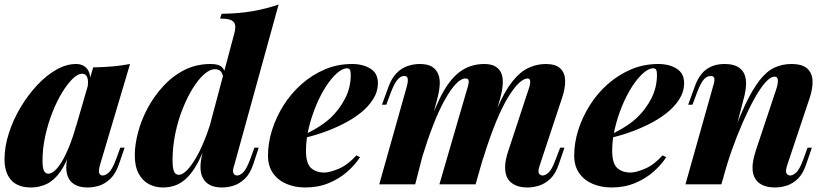

<svg xmlns="http://www.w3.org/2000/svg" viewBox="-24 -815 3653 849"><path d="M190 -47Q202 -47 217 -59.5Q232 -72 248 -98Q264 -124 281 -165Q298 -206 314 -264L289 -156Q269 -92 242 -54.5Q215 -17 182.5 -1.5Q150 14 114 14Q54 14 25 -19Q-4 -52 -4 -110Q-4 -166 15 -225.5Q34 -285 66.5 -339.5Q99 -394 139.5 -437.5Q180 -481 224.5 -506.5Q269 -532 312 -532Q345 -532 362.5 -509Q380 -486 374 -433L363 -427Q368 -458 361.5 -473.5Q355 -489 339 -489Q320 -489 297 -466.5Q274 -444 250.5 -405.5Q227 -367 207.5 -317.5Q188 -268 176 -213Q164 -158 164 -105Q164 -74 170 -60.5Q176 -47 190 -47ZM388 -517Q437 -518 475.5 -521.5Q514 -525 551 -532L418 -85Q414 -71 413.5 -60.5Q413 -50 417.5 -44.5Q422 -39 431 -39Q442 -39 457 -52Q472 -65 489 -110L508 -162H527L502 -89Q488 -48 465 -25.5Q442 -3 416 5.5Q390 14 364 14Q308 14 284 -19Q269 -41 269 -74Q269 -107 282 -152Z M1012 -85Q1003 -60 1008 -49.5Q1013 -39 1025 -39Q1036 -39 1050.5 -52Q1065 -65 1082 -110L1101 -162H1120L1096 -89Q1082 -47 1059 -25Q1036 -3 1010 5.5Q984 14 958 14Q895 14 873 -28Q862 -48 862.5 -79Q863 -110 875 -152L1012 -667Q1022 -701 1010 -717Q998 -733 949 -733L956 -754Q1032 -755 1092.5 -765.5Q1153 -776 1208 -795ZM767 -42Q782 -42 802 -61.5Q822 -81 845.5 -122Q869 -163 892 -226Q915 -289 935 -376L920 -268Q889 -174 858.5 -111Q828 -48 789.5 -17Q751 14 696 14Q662 14 634 -1Q606 -16 589 -47.5Q572 -79 572 -129Q572 -174 586 -228Q600 -282 628 -335Q656 -388 697 -433Q738 -478 790.5 -505Q843 -532 907 -532Q943 -532 957 -518.5Q971 -505 974 -482L966 -462Q962 -485 954 -497Q946 -509 926 -509Q904 -509 878.5 -486.5Q853 -464 828.5 -424.5Q804 -385 783.5 -333.5Q763 -282 751 -223.5Q739 -165 739 -105Q739 -74 745 -58Q751 -42 767 -42Z M1307 -213Q1344 -229 1378 -249.5Q1412 -270 1438 -294Q1477 -331 1502 -379.5Q1527 -428 1527 -484Q1527 -501 1523 -507Q1519 -513 1511 -513Q1490 -513 1465 -490.5Q1440 -468 1416 -430.5Q1392 -393 1372.5 -345.5Q1353 -298 1341 -247.5Q1329 -197 1329 -149Q1329 -92 1351.5 -72Q1374 -52 1410 -52Q1433 -52 1473 -68.5Q1513 -85 1552 -128L1568 -120Q1547 -87 1512 -56Q1477 -25 1430 -5.5Q1383 14 1326 14Q1280 14 1242.5 -2Q1205 -18 1183 -49.5Q1161 -81 1161 -127Q1161 -183 1179 -240Q1197 -297 1230 -349.5Q1263 -402 1309.5 -443Q1356 -484 1412 -508Q1468 -532 1533 -532Q1581 -532 1614 -511.5Q1647 -491 1647 -448Q1647 -410 1626 -376.5Q1605 -343 1569.5 -315Q1534 -287 1489.5 -265Q1445 -243 1398 -227Q1351 -211 1306 -202Z M1812 0H1653L1775 -433Q1779 -448 1779.5 -458Q1780 -468 1776.5 -473.5Q1773 -479 1763 -479Q1748 -479 1734 -463Q1720 -447 1705 -408L1684 -352H1665L1693 -429Q1707 -468 1728.5 -490.5Q1750 -513 1777 -522.5Q1804 -532 1832 -532Q1868 -532 1887 -519.5Q1906 -507 1914 -486.5Q1922 -466 1920.5 -441Q1919 -416 1913 -392ZM2040 -416Q2045 -431 2047.5 -443Q2050 -455 2047.5 -461.5Q2045 -468 2035 -468Q2014 -468 1990.5 -442.5Q1967 -417 1941.5 -371Q1916 -325 1891 -260.5Q1866 -196 1842 -118L1838 -156Q1879 -293 1918.5 -375.5Q1958 -458 2006 -495Q2054 -532 2117 -532Q2149 -532 2167.5 -520.5Q2186 -509 2193.5 -489Q2201 -469 2199 -441.5Q2197 -414 2188 -381L2079 0H1919ZM2312 -416Q2321 -441 2320.5 -454.5Q2320 -468 2309 -468Q2293 -468 2271.5 -448.5Q2250 -429 2224 -387Q2198 -345 2170 -277.5Q2142 -210 2112 -113L2108 -142Q2142 -260 2174.5 -335.5Q2207 -411 2241 -454Q2275 -497 2312 -514.5Q2349 -532 2389 -532Q2433 -532 2453.5 -512.5Q2474 -493 2475 -459Q2476 -425 2461 -381L2363 -85Q2353 -56 2359.5 -47.5Q2366 -39 2376 -39Q2387 -39 2401.5 -51.5Q2416 -64 2433 -110L2453 -162H2472L2447 -89Q2433 -47 2410 -25Q2387 -3 2360.5 5.5Q2334 14 2308 14Q2277 14 2255 4Q2233 -6 2221 -25Q2209 -46 2209.5 -77.5Q2210 -109 2225 -152Z M2661 -213Q2698 -229 2732 -249.5Q2766 -270 2792 -294Q2831 -331 2856 -379.5Q2881 -428 2881 -484Q2881 -501 2877 -507Q2873 -513 2865 -513Q2844 -513 2819 -490.5Q2794 -468 2770 -430.5Q2746 -393 2726.5 -345.5Q2707 -298 2695 -247.5Q2683 -197 2683 -149Q2683 -92 2705.5 -72Q2728 -52 2764 -52Q2787 -52 2827 -68.5Q2867 -85 2906 -128L2922 -120Q2901 -87 2866 -56Q2831 -25 2784 -5.5Q2737 14 2680 14Q2634 14 2596.5 -2Q2559 -18 2537 -49.5Q2515 -81 2515 -127Q2515 -183 2533 -240Q2551 -297 2584 -349.5Q2617 -402 2663.5 -443Q2710 -484 2766 -508Q2822 -532 2887 -532Q2935 -532 2968 -511.5Q3001 -491 3001 -448Q3001 -410 2980 -376.5Q2959 -343 2923.5 -315Q2888 -287 2843.5 -265Q2799 -243 2752 -227Q2705 -211 2660 -202Z M3166 0H3007L3129 -433Q3134 -448 3135 -458Q3136 -468 3132.5 -473.5Q3129 -479 3119 -479Q3102 -479 3088.5 -464Q3075 -449 3059 -408L3038 -352H3019L3047 -429Q3066 -484 3099 -508Q3132 -532 3180 -532Q3217 -532 3238.5 -519.5Q3260 -507 3268 -486Q3276 -465 3275 -440.5Q3274 -416 3268 -392ZM3194 -156Q3234 -272 3268 -345Q3302 -418 3334.5 -459.5Q3367 -501 3401.5 -516.5Q3436 -532 3475 -532Q3524 -532 3546 -511.5Q3568 -491 3569 -456.5Q3570 -422 3556 -381L3457 -85Q3448 -57 3454 -48Q3460 -39 3470 -39Q3481 -39 3496 -51.5Q3511 -64 3528 -110L3547 -162H3566L3541 -89Q3527 -47 3504.5 -25Q3482 -3 3455.5 5.5Q3429 14 3403 14Q3373 14 3351.5 5Q3330 -4 3318 -21Q3304 -41 3303.5 -72Q3303 -103 3319 -152L3407 -416Q3413 -433 3415 -446.5Q3417 -460 3414 -468Q3411 -476 3401 -476Q3383 -476 3360 -450Q3337 -424 3312 -379Q3287 -334 3261 -275Q3235 -216 3211.5 -149.5Q3188 -83 3171 -16Z"/></svg>

Font: Playfair Display ExtraBold
Style: Italic
Weight: 800
Italic angle: -14°
Designer: Claus Eggers Sørensen
Foundry: Claus Eggers Sørensen
Version: Version 1.203